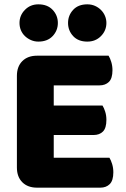

<svg xmlns="http://www.w3.org/2000/svg" viewBox="-20 -863 581 886"><path d="M58 -513Q58 -556 83 -581Q108 -606 151 -606H481Q488 -595 493.5 -577Q499 -559 499 -539Q499 -501 482.5 -485Q466 -469 439 -469H228V-376H453Q460 -365 465.5 -347.5Q471 -330 471 -310Q471 -272 455 -256Q439 -240 412 -240H228V-135H485Q492 -124 497.5 -106Q503 -88 503 -68Q503 -30 486.5 -13.5Q470 3 443 3H151Q108 3 83 -22Q58 -47 58 -90ZM70 -757Q70 -792 95 -817.5Q120 -843 157 -843Q199 -843 223 -817.5Q247 -792 247 -757Q247 -722 223 -696.5Q199 -671 157 -671Q139 -671 123 -678Q107 -685 95 -696.5Q83 -708 76.5 -723.5Q70 -739 70 -757ZM294 -757Q294 -792 317.5 -817.5Q341 -843 383 -843Q402 -843 418 -836Q434 -829 446 -817Q458 -805 464.5 -789.5Q471 -774 471 -757Q471 -722 446 -696.5Q421 -671 383 -671Q341 -671 317.5 -696.5Q294 -722 294 -757Z"/></svg>

Font: Baloo Thambi
Style: Regular
Weight: 400
Designer: Aadarsh Rajan and Ek Type
Foundry: Ek Type
Version: Version 1.100;PS 1.000;hotconv 1.0.88;makeotf.lib2.5.647800;